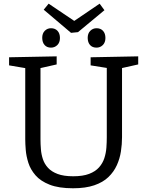

<svg xmlns="http://www.w3.org/2000/svg" viewBox="-20 -1000 789 1029"><path d="M465.7 -693 720.7 -698V-654.7L622.3 -632.7L634 -654.3V-264.3Q634 -226.7 628 -188Q622 -149.3 606 -114.2Q590 -79 561 -51Q532 -23 485.3 -7Q438.7 9 371.3 9Q294.7 9 246 -10.2Q197.3 -29.3 170.3 -60.5Q143.3 -91.7 132 -127.3Q120.7 -163 118 -196.2Q115.3 -229.3 115.3 -253.3V-654L127 -633L28.7 -649.7V-693L283.7 -698V-654.7L186.3 -632.7L197 -654V-253.3Q197 -228.3 199.2 -200.7Q201.3 -173 209.8 -147.2Q218.3 -121.3 237.2 -100.7Q256 -80 288.7 -67.7Q321.3 -55.3 372.3 -55.3Q424.3 -55.3 457.8 -68.2Q491.3 -81 510.8 -103Q530.3 -125 539.2 -152.3Q548 -179.7 550.2 -208.5Q552.3 -237.3 552.3 -264.3V-654.3L562.3 -634.3L465.7 -649.7ZM497.3 -744.7Q475.3 -744.7 462.8 -758.5Q450.3 -772.3 450 -796.3Q449.7 -820.7 463.7 -834.7Q477.7 -848.7 497.3 -848.7Q519.3 -848.7 532.2 -834.7Q545 -820.7 545 -796.3Q545 -772.3 531 -758.5Q517 -744.7 497.3 -744.7ZM253.3 -744.7Q231.7 -744.7 219.2 -758.5Q206.7 -772.3 206.3 -796.3Q206 -820.7 219.8 -834.7Q233.7 -848.7 253.3 -848.7Q275.3 -848.7 288.3 -834.7Q301.3 -820.7 301.3 -796.3Q301.3 -772.3 287.2 -758.5Q273 -744.7 253.3 -744.7ZM514 -980.3 539.7 -945.3 398 -827.7 360.7 -824 214.3 -948 240.7 -980.3 405 -869.7 352 -870.3Z"/></svg>

Font: Bitter Thin
Style: Regular
Weight: 100
Designer: Sol Matas, and Bitter project Authors
Foundry: Sol Matas
Version: Version 2.002